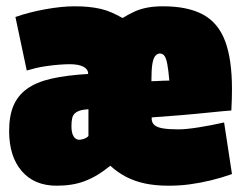

<svg xmlns="http://www.w3.org/2000/svg" viewBox="-20 -580 775 610"><path d="M160 10Q89 10 49 -36.5Q9 -83 9 -164Q9 -211 22.5 -243.5Q36 -276 65.5 -297.5Q95 -319 143 -330Q191 -341 260 -345V-346Q260 -360 245 -368Q230 -376 201 -376Q188 -376 167.5 -374.5Q147 -373 121 -369Q95 -365 65 -356L29 -526Q71 -541 123.5 -550.5Q176 -560 217 -560Q242 -560 261.5 -558Q281 -556 299 -552Q317 -548 334 -540.5Q351 -533 369 -523H370Q389 -535 408 -543.5Q427 -552 449 -556Q471 -560 498 -560Q576 -560 624.5 -534Q673 -508 695 -450Q717 -392 717 -297Q717 -284 716.5 -264.5Q716 -245 715 -229Q688 -227 645 -222.5Q602 -218 554 -214Q506 -210 462 -207Q462 -206 462 -204Q462 -202 462 -200Q463 -189 471.5 -182Q480 -175 498.5 -172Q517 -169 547 -169Q571 -169 612 -175.5Q653 -182 692 -191L717 -27Q683 -15 650 -7Q617 1 584 5.5Q551 10 516 10Q474 10 441 3Q408 -4 381 -18Q354 -32 331 -53H330Q309 -36 289 -24Q269 -12 249 -4.5Q229 3 207 6.5Q185 10 160 10ZM231 -136Q236 -136 242 -137.5Q248 -139 253.5 -142Q259 -145 261 -148Q261 -160 261 -173Q261 -186 261 -198Q261 -206 261 -215.5Q261 -225 261 -233Q244 -232 233.5 -228.5Q223 -225 217 -219Q211 -213 209 -203Q207 -193 207 -179Q207 -157 214 -146.5Q221 -136 231 -136ZM461 -322Q468 -322 477.5 -322.5Q487 -323 497.5 -323.5Q508 -324 518 -324Q515 -358 511.5 -376.5Q508 -395 502.5 -402.5Q497 -410 488 -410Q480 -410 473.5 -402.5Q467 -395 464 -376.5Q461 -358 461 -322Z"/></svg>

Font: Georama SemiCondensed Black
Style: Regular
Weight: 900
Width: 4
Designer: Jean-Baptiste Levee
Foundry: Production Type
Version: Version 1.001